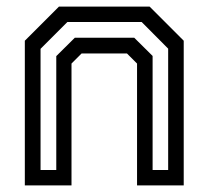

<svg xmlns="http://www.w3.org/2000/svg" viewBox="-20 -560 630 580"><path d="M55 0V-437L158 -540H432L535 -437V0H394V-368L363.5 -398.5H226.5L196 -368V0ZM102.5 -46.5H150V-390.5L206 -446H385.5L441 -391V-46.5H488V-413L408 -493.5H183.5L102.5 -412.5Z"/></svg>

Font: Tourney Medium
Style: Regular
Weight: 500
Designer: Tyler Finck
Foundry: Etcetera Type Co
Version: Version 1.015